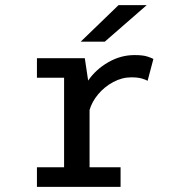

<svg xmlns="http://www.w3.org/2000/svg" viewBox="-20 -726 690 746"><path d="M123.5 0V-76H229V-424H123.5V-500H309.5L322.5 -413Q352.5 -456.5 400.8 -484.2Q449 -512 502.5 -512Q536 -512 553 -506.2Q570 -500.5 576 -497L553.5 -412Q548.5 -415.5 532.5 -420.5Q516.5 -425.5 490 -425.5Q454 -425.5 420 -407.2Q386 -389 361.5 -359.8Q337 -330.5 328 -298.5V-76H448.5V0ZM387 -564H293.5L440.5 -706H550Z"/></svg>

Font: Trispace
Style: Regular
Weight: 400
Designer: Tyler Finck
Foundry: Etcetera Type Company
Version: Version 1.210; ttfautohint (v1.8.3)